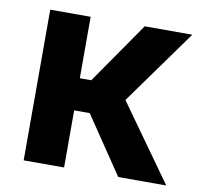

<svg xmlns="http://www.w3.org/2000/svg" viewBox="-66 -616 715 685"><g transform="rotate(10 291.5 -273.0)"><path d="M62.4 0V-545.9H208.8V-323.3H250.3L404.6 -545.9H577.1L382.5 -275.1L578.9 0H404.9L265.2 -206.9H208.8V0Z"/></g></svg>

Font: Adwaita Sans
Style: Regular
Weight: 400
Designer: Rasmus Andersson
Foundry: rsms
Version: Version 4.001;git-9221beed3